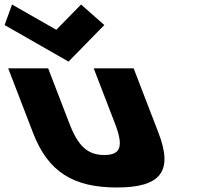

<svg xmlns="http://www.w3.org/2000/svg" viewBox="-161 -816 883 851"><path d="M301.4 -705 198.3 -796 88.5 -684 -107.7 -796 -140.6 -705 142.8 -543ZM52.4 -513H-124.6L-14.1 -226C52.2 -54 164.8 15 356.8 15C548.8 15 608.2 -54 541.9 -226L431.4 -513H254.4L348.4 -269C387.3 -168 375.3 -129 301.3 -129C227.3 -129 185.3 -168 146.4 -269Z"/></svg>

Font: Hussar
Style: BdOpOblFour
Weight: 700
Foundry: Cannot Into Space Fonts
Version: Version 2.00